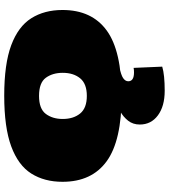

<svg xmlns="http://www.w3.org/2000/svg" viewBox="36 -636 819 932"><g transform="rotate(-90 446.0 -170.5)"><path d="M29 -277Q29 -365 69 -428.5Q109 -492 201 -526Q293 -560 447 -560Q601 -560 692 -526Q783 -492 823 -428.5Q863 -365 863 -277Q863 -135 763.5 -62.5Q664 10 447 10Q229 10 129 -62.5Q29 -135 29 -277ZM334 -276Q334 -224 360.5 -191.5Q387 -159 446 -159Q505 -159 531.5 -191.5Q558 -224 558 -276Q558 -325 534 -358Q510 -391 446 -391Q383 -391 358.5 -358Q334 -325 334 -276ZM471 219Q396 219 351.5 186Q307 153 307 98Q307 65 325.5 41.5Q344 18 371 3Q398 -12 423 -17L587 -1Q547 7 532 17.5Q517 28 517 42Q517 70 560 70Q567 70 572.5 69.5Q578 69 582 68L588 207Q548 219 471 219Z"/></g></svg>

Font: Georama ExtraExtended Black
Style: Regular
Weight: 900
Width: 8
Designer: Jean-Baptiste Levee
Foundry: Production Type
Version: Version 1.000